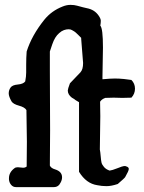

<svg xmlns="http://www.w3.org/2000/svg" viewBox="-20 -764 589 784"><path d="M400.4 -569.3 398.4 -452.1V-440.4Q432.6 -443.4 449.2 -443.4Q465.8 -443.4 486.3 -441.4L516.6 -437.5Q531.2 -422.9 531.2 -401.9Q531.2 -380.9 516.6 -365.2Q500 -364.3 479.5 -364.3L444.3 -365.2Q425.8 -365.2 410.2 -364.3Q395.5 -359.4 388.7 -348.6Q389.6 -314.5 389.6 -289.6Q389.6 -264.6 387.7 -153.3Q389.6 -144.5 391.1 -126.5Q392.6 -108.4 394.5 -100.1Q396.5 -91.8 404.8 -82Q413.1 -72.3 427.7 -67.4Q437.5 -68.4 459.5 -77.1Q481.4 -85.9 486.3 -85.9H492.2L494.1 -85Q505.9 -82 505.9 -74.2Q505.9 -66.4 491.2 -41Q489.3 -37.1 460.9 -12.7Q434.6 -3.9 415 -3.9Q395.5 -3.9 377 -7.8Q332 -14.6 302.7 -62.5V-346.7Q299.8 -348.6 293 -352.5Q286.1 -356.4 283.2 -359.4L273.4 -365.2Q256.8 -377.9 256.8 -394.5Q256.8 -400.4 265.6 -423.8L308.6 -468.8Q319.3 -480.5 319.3 -506.8L311.5 -605.5V-609.4L299.8 -621.1Q287.1 -633.8 283.2 -635.7Q279.3 -637.7 273.9 -641.1Q268.6 -644.5 259.8 -644.5Q251 -644.5 241.2 -641.1Q231.4 -637.7 221.7 -628.9Q204.1 -614.3 193.4 -583L183.6 -553.7V-474.6L184.6 -231.4Q184.6 -144.5 183.6 -87.9Q188.5 -77.1 205.1 -72.3Q233.4 -63.5 233.4 -40Q233.4 -29.3 227.5 -18.6Q218.8 0 200.2 0H44.9Q33.2 0 25.4 -9.3Q17.6 -18.6 16.6 -31.2V-36.1Q16.6 -60.5 39.1 -77.1Q43.9 -81.1 52.7 -81.1L74.2 -79.1Q83 -79.1 88.9 -84Q89.8 -123 89.8 -185.5L87.9 -314.5Q81.1 -326.2 57.6 -332.5Q34.2 -338.9 27.3 -349.6Q15.6 -370.1 15.6 -382.8Q15.6 -395.5 22.9 -406.2Q30.3 -417 52.7 -418.9Q75.2 -420.9 83 -431.6Q86.9 -452.1 86.9 -467.8V-499Q86.9 -529.3 88.9 -553.7Q109.4 -619.1 161.1 -683.6Q190.4 -719.7 235.4 -737.3Q252 -744.1 267.6 -744.1Q283.2 -744.1 294.9 -740.7Q306.6 -737.3 318.4 -734.4Q330.1 -731.4 335 -730.5Q366.2 -724.6 382.8 -700.2Q391.6 -687.5 391.6 -679.2Q391.6 -670.9 389.6 -659.2Q400.4 -648.4 400.4 -569.3Z"/></svg>

Font: Essays1743
Style: Medium
Weight: 500
Designer: Based on the typeface in a 1743 English translation of the essays of Montaigne.  PostScript/TrueType font designed by Jo
Version: Version 002.100